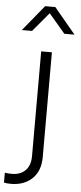

<svg xmlns="http://www.w3.org/2000/svg" viewBox="-125 -818 450 1071"><g transform="rotate(5 100.0 -282.0)"><path d="M-60 216V161Q-42 164 -21 164Q27 164 55 136Q83 108 83 56V-531H143V56Q143 134 97.5 177Q52 220 -21 220Q-47 220 -60 216ZM83 -784H140L260 -640H203L112 -747L22 -640H-35Z"/></g></svg>

Font: Eudoxus Sans Light
Style: Regular
Weight: 300
Designer: Stijn de Vries
Foundry: tokotype
Version: Version 2.005